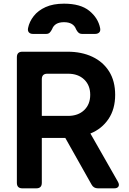

<svg xmlns="http://www.w3.org/2000/svg" viewBox="-20 -1027 701 1047"><path d="M102 0Q72 0 72 -30V-715Q72 -745 102 -745H349Q425 -745 483.5 -717.5Q542 -690 575 -637.5Q608 -585 608 -510Q608 -432 571.5 -378Q535 -324 473 -299L623 -36Q632 -20 626 -10Q620 0 603 0H514Q490 0 479 -21L336 -275H208V-30Q208 0 178 0ZM208 -395H351Q406 -395 439 -426.5Q472 -458 472 -510Q472 -562 439 -593.5Q406 -625 351 -625H238Q208 -625 208 -595ZM160 -842Q145 -842 137.5 -850.5Q130 -859 133 -874Q140 -909 164 -939.5Q188 -970 229 -988.5Q270 -1007 329 -1007Q419 -1007 467 -968Q515 -929 526 -874Q529 -858 521 -850Q513 -842 498 -842H429Q416 -842 408.5 -848.5Q401 -855 395 -867Q381 -906 329 -906Q278 -906 264 -868Q258 -856 251 -849Q244 -842 231 -842Z"/></svg>

Font: Pitagon Sans Text
Style: Bold
Weight: 700
Designer: Travis Tran
Foundry: Pitagon
Version: Version 1.001; ttfautohint (v1.8.4.7-5d5b);gftools[0.9.26]